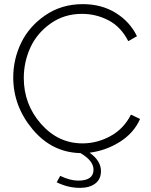

<svg xmlns="http://www.w3.org/2000/svg" viewBox="-20 -734 730 928"><path d="M657 -159Q627 -91 559.5 -48.5Q492 -6 413 4Q468 43 468 93Q468 132 440.5 153Q413 174 367 174Q308 174 254 147L271 116Q319 139 358 139Q432 139 432 86Q432 43 369 6Q231 3 137.5 -109Q44 -221 44 -360Q44 -448 82.5 -527.5Q121 -607 199.5 -660.5Q278 -714 380 -714Q471 -714 539.5 -671.5Q608 -629 642 -559L600 -535Q565 -604 505 -635.5Q445 -667 376 -667Q290 -667 224 -620Q158 -573 126.5 -503.5Q95 -434 95 -357Q95 -230 178 -135.5Q261 -41 379 -41Q449 -41 513.5 -76Q578 -111 613 -180Z"/></svg>

Font: Raleway-v4020 Light
Style: Regular
Weight: 300
Designer: Matt McInerney, Pablo Impallari, Rodrigo Fuenzalida
Foundry: Matt McInerney, Pablo Impallari, Rodrigo Fuenzalida
Version: Version 4.020;PS 004.020;hotconv 1.0.88;makeotf.lib2.5.64775